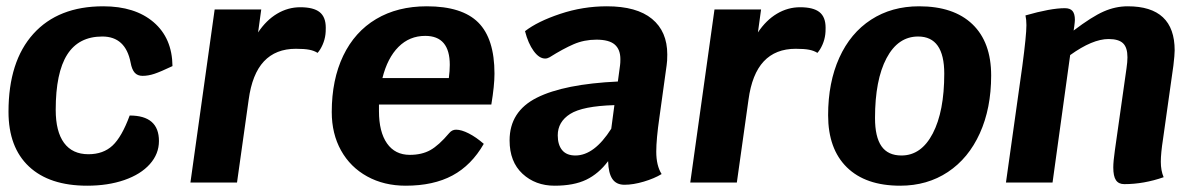

<svg xmlns="http://www.w3.org/2000/svg" viewBox="-20 -580 3823 610"><path d="M7 -225Q7 -385 86 -472.5Q165 -560 308 -560Q409 -560 468 -509.5Q527 -459 528 -370Q490 -352 470.5 -345.5Q451 -339 433 -339Q417 -339 408 -349Q399 -359 395 -381Q379 -464 305 -464Q230 -464 193.5 -406.5Q157 -349 157 -231Q157 -162 183.5 -126Q210 -90 261 -90Q308 -90 337.5 -117.5Q367 -145 392 -213Q485 -213 485 -132Q485 -91 456 -58.5Q427 -26 375 -8Q323 10 257 10Q137 10 72 -51Q7 -112 7 -225Z M1015 -492Q1015 -478 1014 -471Q1012 -454 1005 -438Q998 -422 989 -412Q978 -419 962.5 -422Q947 -425 920 -425Q856 -425 818.5 -385Q781 -345 770 -263L733 0H585L662 -550H810L800 -477Q826 -516 860.5 -536.5Q895 -557 934 -557Q976 -557 995.5 -541.5Q1015 -526 1015 -492Z M1184 -248V-227Q1184 -161 1209.5 -124.5Q1235 -88 1282 -88Q1320 -88 1347 -103Q1374 -118 1407 -157Q1416 -168 1429 -168Q1446 -168 1469.5 -156Q1493 -144 1517 -123Q1478 -55 1417.5 -22.5Q1357 10 1269 10Q1200 10 1146.5 -19.5Q1093 -49 1063.5 -102Q1034 -155 1034 -224Q1034 -327 1070.5 -403Q1107 -479 1175 -519.5Q1243 -560 1336 -560Q1448 -560 1499.5 -508.5Q1551 -457 1551 -346Q1551 -308 1541 -248ZM1195 -332H1406Q1409 -355 1409 -374Q1409 -466 1331 -466Q1281 -466 1246 -431Q1211 -396 1195 -332Z M2075 -207Q2065 -138 2065 -98Q2065 -54 2082 -27Q2059 -13 2025.5 -3Q1992 7 1964 7Q1938 7 1925.5 -11.5Q1913 -30 1912 -68Q1882 -28 1842.5 -9Q1803 10 1742 10Q1681 10 1640 -28Q1599 -66 1599 -134Q1599 -226 1685.5 -269.5Q1772 -313 1943 -321L1950 -373Q1951 -380 1951 -392Q1951 -423 1933 -438.5Q1915 -454 1875 -454Q1836 -454 1802.5 -439.5Q1769 -425 1726 -398Q1719 -394 1712 -394Q1693 -394 1675.5 -418Q1658 -442 1648 -481Q1688 -512 1760 -536Q1832 -560 1908 -560Q2003 -560 2051.5 -520Q2100 -480 2100 -407Q2100 -385 2098 -373ZM1922 -171 1932 -246Q1831 -243 1791.5 -218Q1752 -193 1752 -150Q1752 -120 1766 -103Q1780 -86 1808 -86Q1868 -86 1922 -171Z M2603 -492Q2603 -478 2602 -471Q2600 -454 2593 -438Q2586 -422 2577 -412Q2566 -419 2550.5 -422Q2535 -425 2508 -425Q2444 -425 2406.5 -385Q2369 -345 2358 -263L2321 0H2173L2250 -550H2398L2388 -477Q2414 -516 2448.5 -536.5Q2483 -557 2522 -557Q2564 -557 2583.5 -541.5Q2603 -526 2603 -492Z M2611 -214Q2611 -318 2646.5 -396.5Q2682 -475 2747.5 -517.5Q2813 -560 2900 -560Q3010 -560 3069.5 -503Q3129 -446 3129 -340Q3129 -236 3093 -156.5Q3057 -77 2991.5 -33.5Q2926 10 2840 10Q2730 10 2670.5 -48.5Q2611 -107 2611 -214ZM2980 -346Q2980 -464 2897 -464Q2833 -464 2796.5 -395Q2760 -326 2760 -205Q2760 -145 2780.5 -115.5Q2801 -86 2844 -86Q2907 -86 2943.5 -156Q2980 -226 2980 -346Z M3675 -138Q3668 -93 3668 -66Q3668 -38 3677 -17Q3614 5 3552 5Q3534 5 3525.5 -7.5Q3517 -20 3517 -48Q3517 -67 3522 -102L3559 -363Q3562 -383 3562 -398Q3562 -429 3548 -442.5Q3534 -456 3502 -456Q3451 -456 3380 -405L3324 0H3176L3228 -370Q3241 -468 3241 -500Q3241 -518 3238 -531Q3318 -554 3363 -554Q3380 -554 3387.5 -545Q3395 -536 3395 -517Q3395 -512 3393 -496L3391 -483Q3449 -527 3486.5 -543.5Q3524 -560 3563 -560Q3712 -560 3712 -420Q3712 -406 3708 -372Z"/></svg>

Font: Krub
Style: Bold Italic
Weight: 700
Italic angle: -8°
Designer: Ekaluck Peanpanawate
Foundry: Cadson Demak Co.,Ltd.
Version: Version 1.000; ttfautohint (v1.6)